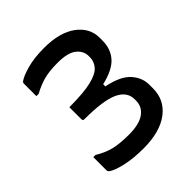

<svg xmlns="http://www.w3.org/2000/svg" viewBox="-202 -852 1004 1004"><g transform="rotate(-45 300.0 -350.0)"><path d="M285 -720Q401 -720 465 -672.5Q529 -625 529 -552V-531Q529 -469 492.5 -428Q456 -387 370 -367V-351Q463 -332 501 -289.5Q539 -247 539 -195V-167Q539 -82 471.5 -31Q404 20 282 20Q206 20 148.5 6.5Q91 -7 71 -23Q64 -28 64 -38V-134H80Q126 -106 169 -95.5Q212 -85 279 -85Q355 -85 393 -112Q431 -139 431 -185V-195Q431 -251 371 -279Q311 -307 171 -307Q160 -307 160 -318V-407Q265 -407 321.5 -420.5Q378 -434 399.5 -459Q421 -484 421 -516V-524Q421 -563 388 -589Q355 -615 282 -615Q221 -615 180.5 -604.5Q140 -594 96 -570H79V-662Q79 -671 86 -675Q108 -691 160.5 -705.5Q213 -720 285 -720Z"/></g></svg>

Font: Recursive Sn Lnr St Med
Style: Regular
Weight: 500
Version: Version 1.085;hotconv 1.1.0;makeotfexe 2.6.0; ttfautohint (v